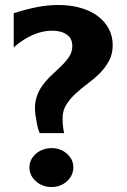

<svg xmlns="http://www.w3.org/2000/svg" viewBox="-20 -739 508 770"><path d="M139 -205Q132 -223 128.5 -240.5Q125 -258 122 -279Q117 -317 125.5 -345.5Q134 -374 150.5 -396.5Q167 -419 187.5 -438Q208 -457 226.5 -475Q245 -493 257.5 -512Q270 -531 270 -554Q270 -585 247.5 -600.5Q225 -616 189 -616Q150 -616 110.5 -598.5Q71 -581 35 -549V-686Q85 -702 128.5 -710.5Q172 -719 214 -719Q261 -719 301 -708Q341 -697 370 -676Q399 -655 415.5 -625Q432 -595 432 -558Q432 -522 417 -494.5Q402 -467 380 -445Q358 -423 331.5 -403.5Q305 -384 283 -363.5Q261 -343 246 -319.5Q231 -296 231 -265Q231 -248 232.5 -234Q234 -220 237 -205ZM98 -68Q98 -84 105 -98Q112 -112 124 -122.5Q136 -133 152.5 -139Q169 -145 187 -145Q223 -145 248.5 -122.5Q274 -100 274 -68Q274 -35 248.5 -12Q223 11 187 11Q150 11 124 -12Q98 -35 98 -68Z"/></svg>

Font: LT Museum
Style: Bold
Weight: 700
Designer: Daniel Lyons
Foundry: LyonsType
Version: Version 1.010